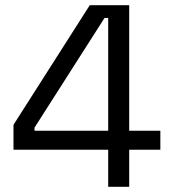

<svg xmlns="http://www.w3.org/2000/svg" viewBox="-20 -720 665 740"><path d="M397 0V-143H32V-239L326 -700H478V-216H598V-143H478V0ZM113 -216H397V-651H383L113 -228Z"/></svg>

Font: Space Grotesk
Style: Regular
Weight: 400
Designer: Florian Karsten
Foundry: Florian Karsten
Version: Version 2.000